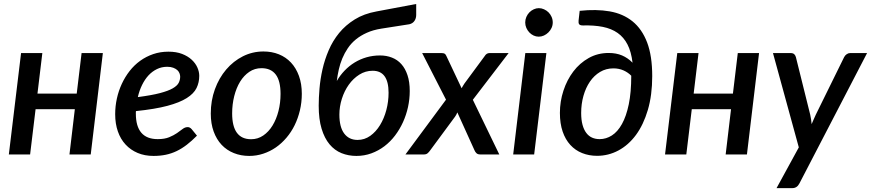

<svg xmlns="http://www.w3.org/2000/svg" viewBox="-20 -777 4382 966"><path d="M497.5 -510 436.5 0H329.5L356.5 -227.5H159L131.5 0H24.5L86 -510H193L168.5 -306H366L390.5 -510Z M821.5 -441Q793.5 -441 769.8 -429.5Q746 -418 727.2 -397.8Q708.5 -377.5 694.8 -349.5Q681 -321.5 673.5 -288.5Q742.5 -297.5 784.5 -308.5Q826.5 -319.5 849 -332.5Q871.5 -345.5 879 -360.2Q886.5 -375 886.5 -391.5Q886.5 -399.5 883 -408.5Q879.5 -417.5 871.8 -424.5Q864 -431.5 851.5 -436.2Q839 -441 821.5 -441ZM971 -94.5Q945 -68 920 -48.8Q895 -29.5 869 -17Q843 -4.5 814.5 1.5Q786 7.5 752.5 7.5Q708 7.5 672.5 -7.5Q637 -22.5 611.8 -49.8Q586.5 -77 573 -115.8Q559.5 -154.5 559.5 -202.5Q559.5 -242.5 568 -281.2Q576.5 -320 592.8 -355Q609 -390 632.2 -419.8Q655.5 -449.5 685.2 -471Q715 -492.5 750.8 -504.8Q786.5 -517 827.5 -517Q867 -517 896 -505.8Q925 -494.5 944.2 -476.8Q963.5 -459 973 -437.5Q982.5 -416 982.5 -395.5Q982.5 -362 968.8 -334Q955 -306 919.5 -283.5Q884 -261 822.2 -244.5Q760.5 -228 664 -218Q663.5 -215 663.5 -211.8Q663.5 -208.5 663.5 -205Q663.5 -141.5 691 -109.2Q718.5 -77 773.5 -77Q808 -77 831 -86.5Q854 -96 870.2 -107.2Q886.5 -118.5 898.8 -128Q911 -137.5 924.5 -137.5Q935 -137.5 944 -127.5Z M1243.5 -76.5Q1277 -76.5 1304.5 -95.2Q1332 -114 1351.2 -145.5Q1370.5 -177 1381 -218.2Q1391.5 -259.5 1391.5 -304.5Q1391.5 -370.5 1367.2 -402.2Q1343 -434 1295.5 -434Q1261.5 -434 1234.2 -415.5Q1207 -397 1188 -366Q1169 -335 1158.5 -293.5Q1148 -252 1148 -206.5Q1148 -76.5 1243.5 -76.5ZM1234 7.5Q1192 7.5 1156.5 -6.8Q1121 -21 1095.2 -48.2Q1069.5 -75.5 1055 -115.2Q1040.5 -155 1040.5 -205.5Q1040.5 -271 1061.2 -328Q1082 -385 1118 -427.2Q1154 -469.5 1202.2 -493.8Q1250.5 -518 1305.5 -518Q1347.5 -518 1383 -503.8Q1418.5 -489.5 1444 -462.2Q1469.5 -435 1484 -395.2Q1498.5 -355.5 1498.5 -305Q1498.5 -262 1489 -222Q1479.5 -182 1462.5 -147.2Q1445.5 -112.5 1421.2 -84Q1397 -55.5 1367.8 -35.2Q1338.5 -15 1304.5 -3.8Q1270.5 7.5 1234 7.5Z M1855 -421Q1818.5 -421 1787.8 -401.5Q1757 -382 1734.8 -350.8Q1712.5 -319.5 1700 -280Q1687.5 -240.5 1687.5 -200.5Q1687.5 -137.5 1711.8 -105.2Q1736 -73 1779 -73Q1814 -73 1842.8 -93.5Q1871.5 -114 1892 -147.5Q1912.5 -181 1923.8 -223.5Q1935 -266 1935 -310.5Q1935 -421 1855 -421ZM2074 -757V-702Q2074 -684.5 2065.2 -671.8Q2056.5 -659 2039.5 -655L1899 -633Q1857.5 -626.5 1825.8 -612.2Q1794 -598 1770.2 -578.5Q1746.5 -559 1730 -534.5Q1713.5 -510 1702.2 -483Q1691 -456 1684.5 -427Q1678 -398 1674.5 -369.5Q1691 -398 1713.8 -421.8Q1736.5 -445.5 1764.2 -462.5Q1792 -479.5 1824.2 -488.8Q1856.5 -498 1892 -498Q1924.5 -498 1952 -487.2Q1979.5 -476.5 1999.2 -454.5Q2019 -432.5 2030.2 -398.8Q2041.5 -365 2041.5 -319Q2041.5 -278.5 2032.8 -238.5Q2024 -198.5 2007.5 -162.2Q1991 -126 1967.5 -95Q1944 -64 1914 -41.2Q1884 -18.5 1848.5 -5.5Q1813 7.5 1773 7.5Q1733 7.5 1698.2 -6.5Q1663.5 -20.5 1638 -51Q1612.5 -81.5 1598 -129.5Q1583.5 -177.5 1583.5 -245Q1583.5 -284.5 1587.5 -331.8Q1591.5 -379 1602.5 -428Q1613.5 -477 1633.8 -524.2Q1654 -571.5 1686.2 -611Q1718.5 -650.5 1764.8 -679.2Q1811 -708 1874.5 -719.5Z M2359 -275 2492 0H2395.5Q2384 0 2377.5 -6Q2371 -12 2367.5 -20.5L2281 -211.5Q2278.5 -205.5 2275.8 -200.2Q2273 -195 2269.5 -190L2144 -20Q2138.5 -12 2131.5 -6Q2124.5 0 2114 0H2020L2224 -275.5L2104 -510H2200.5Q2212 -510 2217 -507Q2222 -504 2225.5 -496L2302.5 -333Q2305.5 -338.5 2309 -344.5Q2312.5 -350.5 2316.5 -356.5L2418 -494Q2427.5 -510 2442.5 -510H2539Z M2729 -510 2667.5 0H2562L2623 -510ZM2761 -664Q2761 -649.5 2755 -636.5Q2749 -623.5 2739 -613.8Q2729 -604 2716.5 -598.2Q2704 -592.5 2690.5 -592.5Q2677 -592.5 2664.8 -598.2Q2652.5 -604 2643.2 -613.8Q2634 -623.5 2628.2 -636.5Q2622.5 -649.5 2622.5 -664Q2622.5 -678.5 2628.2 -691.8Q2634 -705 2643.5 -714.8Q2653 -724.5 2665.5 -730.2Q2678 -736 2691 -736Q2704.5 -736 2717.2 -730.2Q2730 -724.5 2739.8 -714.8Q2749.5 -705 2755.2 -692Q2761 -679 2761 -664Z M3156 -396Q3140 -412.5 3117 -422.8Q3094 -433 3066 -433Q3029 -433 2999 -415Q2969 -397 2948 -366.2Q2927 -335.5 2915.5 -294.8Q2904 -254 2904 -208.5Q2904 -174 2910.8 -149.2Q2917.5 -124.5 2929.8 -108.2Q2942 -92 2959 -84.5Q2976 -77 2997 -77Q3029.5 -77 3058.5 -95.5Q3087.5 -114 3109.2 -153Q3131 -192 3143.5 -252.2Q3156 -312.5 3156 -396ZM2896.5 -722.5Q2980 -731.5 3047.5 -719.8Q3115 -708 3162.5 -669.5Q3210 -631 3235.8 -563.5Q3261.5 -496 3261.5 -394Q3261.5 -298.5 3239.5 -224Q3217.5 -149.5 3179.8 -98.2Q3142 -47 3091.5 -20Q3041 7 2984 7Q2943.5 7 2909 -6.8Q2874.5 -20.5 2849.5 -47.8Q2824.5 -75 2810.8 -115.2Q2797 -155.5 2797 -209Q2797 -266.5 2814.8 -320.8Q2832.5 -375 2864.5 -417.2Q2896.5 -459.5 2941.8 -485Q2987 -510.5 3042.5 -510.5Q3080.5 -510.5 3109.8 -498Q3139 -485.5 3162.5 -461.5Q3156 -516.5 3137.2 -553Q3118.5 -589.5 3087.5 -611.2Q3056.5 -633 3012.8 -641.8Q2969 -650.5 2912.5 -649Q2898.5 -649 2894 -655Q2889.5 -661 2891 -673.5Z M3799 -510 3738 0H3631L3658 -227.5H3460.5L3433 0H3326L3387.5 -510H3494.5L3470 -306H3667.5L3692 -510Z M4342.5 -510 4002 146Q3990 169.5 3966.5 169.5H3887L3999 -35.5L3869 -510H3958Q3970.5 -510 3976.5 -503.8Q3982.5 -497.5 3984.5 -489L4056.5 -199.5Q4059 -188 4060.8 -176Q4062.5 -164 4063.5 -152.5Q4068.5 -164.5 4073.8 -176.2Q4079 -188 4084.5 -200L4227 -489.5Q4231.5 -498.5 4239.8 -504.2Q4248 -510 4257 -510Z"/></svg>

Font: Lato SemiBold
Style: Italic
Weight: 600
Italic angle: -7°
Designer: Lukasz Dziedzic with Adam Twardoch and Botio Nikoltchev
Foundry: tyPoland Lukasz Dziedzic
Version: Version 2.015; 2015-08-06; http://www.latofonts.com/